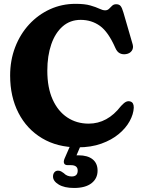

<svg xmlns="http://www.w3.org/2000/svg" viewBox="-20 -734 726 976"><path d="M660 -186.5Q658.5 -153.5 639.2 -118.2Q620 -83 583.8 -52.8Q547.5 -22.5 495.2 -3.8Q443 15 376 15Q271 15 193.5 -31.5Q116 -78 73.8 -160.2Q31.5 -242.5 31.5 -350Q31.5 -427.5 57 -494Q82.5 -560.5 128.2 -610Q174 -659.5 234.2 -687Q294.5 -714.5 364 -714.5Q411 -714.5 439.5 -706.2Q468 -698 485 -689.8Q502 -681.5 514.5 -681.5Q526.5 -681.5 534.2 -689.2Q542 -697 550 -704.8Q558 -712.5 570.5 -712.5Q585.5 -712.5 593 -703.5Q600.5 -694.5 607.5 -670L654.5 -508Q659.5 -489.5 649.8 -475.8Q640 -462 621 -459Q604 -456 589.8 -462.8Q575.5 -469.5 566.5 -490Q530.5 -572 488 -602.5Q445.5 -633 390 -633Q336.5 -633 298.5 -599.8Q260.5 -566.5 240.5 -508.2Q220.5 -450 220.5 -374.5Q220.5 -288.5 247.5 -228.5Q274.5 -168.5 322 -137Q369.5 -105.5 430.5 -105.5Q526.5 -105.5 595 -195Q611 -212.5 621.8 -217Q632.5 -221.5 643 -218Q660.5 -212.5 660 -186.5ZM343.5 -9H396.5L369 55.5Q374 55.5 379.5 55.5Q425.5 55.5 450.8 75.8Q476 96 476 133.5Q476 173.5 445 197.5Q414 221.5 356.5 221.5Q307 221.5 278.2 204Q249.5 186.5 249.5 163.5Q249.5 150 256.5 141.8Q263.5 133.5 275 133.5Q283.5 133.5 290.5 137.2Q297.5 141 304 146Q320 163 344.5 163Q375 163 375 133Q375 105.5 340 105.5H324.5Q309.5 105.5 305.8 96.2Q302 87 308 72.5Z"/></svg>

Font: Fraunces 72pt SuperSoft
Style: Bold
Weight: 700
Version: Version 1.000;[0bf87f6ff]